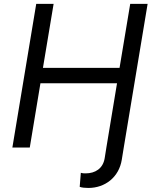

<svg xmlns="http://www.w3.org/2000/svg" viewBox="-20 -747 780 972"><path d="M518.5 0 509.9 54C501.4 106.5 461.6 130.7 413.4 130.7C409.1 130.7 397.7 130.7 389.2 127.8L383.5 198.9C393.5 203.1 413.4 204.5 427.6 204.5C511.4 204.5 582.4 150.6 596.6 61.1L606.5 0L727.3 -727.3H639.2L585.2 -403.4H197.4L251.4 -727.3H163.4L42.6 0H130.7L184.7 -325.3H572.4Z"/></svg>

Font: Magic Ui Pro
Style: Italic
Weight: 400
Italic angle: -9.39999°
Designer: Stefan Endress, Andreas Faust
Version: Version 1.000;FEAKit 1.0